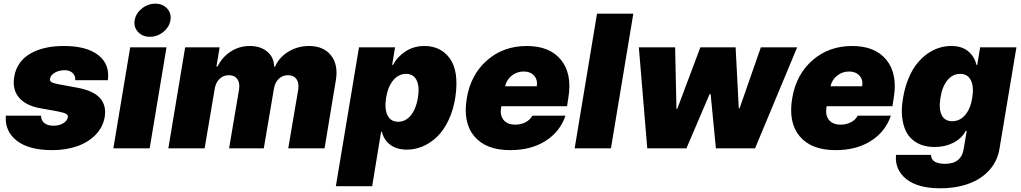

<svg xmlns="http://www.w3.org/2000/svg" viewBox="-20 -801 5514 1037"><path d="M562.5 -367.9H386.4Q388.1 -392.8 371.8 -407.3Q355.5 -421.9 329.5 -421.9Q299.4 -421.9 276.1 -408.6Q252.8 -395.2 250 -375Q247.9 -365.4 256.4 -358.7Q264.9 -351.9 292.6 -346.6L400.6 -326.7Q565.7 -296.2 545.5 -169Q536.2 -114.3 496.6 -73.3Q457 -32.3 396.5 -11.2Q335.9 9.9 262.8 9.9Q136.4 9.9 71 -40.7Q5.7 -91.3 11.4 -176.1H201.7Q202.4 -150.2 219.3 -136.5Q236.2 -122.9 265.6 -122.2Q296.9 -121.1 320.3 -134.6Q343.8 -148.1 346.6 -169Q347.7 -180.4 336.6 -186.4Q325.6 -192.5 294 -198.9L200.3 -215.9Q119.3 -230.1 82.4 -274.1Q45.5 -318.2 56.8 -386.4Q70.3 -467 141 -509.8Q211.6 -552.6 325.3 -552.6Q447.8 -552.6 510.8 -503.4Q573.9 -454.2 562.5 -367.9Z M592.3 0 683.2 -545.5H879.3L788.4 0ZM789.8 -602.3Q749.6 -602.3 725.3 -628.7Q701 -655.2 707.4 -691.8Q713.8 -729 746.3 -755.1Q778.8 -781.2 818.9 -781.2Q858.7 -781.2 882.6 -755.1Q906.6 -729 900.6 -691.8Q894.5 -654.8 862 -628.6Q829.5 -602.3 789.8 -602.3Z M889.2 0 980.1 -545.5H1166.2L1149.1 -441.8H1154.8Q1180.4 -493.3 1226.6 -522.9Q1272.7 -552.6 1329.5 -552.6Q1387.1 -552.6 1423.5 -522Q1459.9 -491.5 1460.2 -441.8H1465.9Q1487.9 -491.8 1538 -522.2Q1588.1 -552.6 1649.1 -552.6Q1727.3 -552.6 1767.6 -502Q1807.9 -451.3 1794 -367.9L1733 0H1536.9L1590.9 -318.2Q1595.9 -353.7 1581 -374.3Q1566.1 -394.9 1535.5 -394.9Q1505.3 -394.9 1484.6 -374.3Q1463.8 -353.7 1458.8 -318.2L1404.8 0H1217.3L1271.3 -318.2Q1276.3 -353.7 1261.4 -374.3Q1246.4 -394.9 1215.9 -394.9Q1185.7 -394.9 1165 -374.3Q1144.2 -353.7 1139.2 -318.2L1085.2 0Z M1794 204.5 1919 -545.5H2113.6L2098 -450.3H2102.3Q2126.4 -495 2170.8 -523.8Q2215.2 -552.6 2272.7 -552.6Q2314.6 -552.6 2348.9 -536.6Q2383.2 -520.6 2408.6 -486.7Q2433.9 -452.8 2441.9 -399.7Q2449.9 -346.6 2438.9 -272.7Q2427.6 -203.8 2401.5 -149.7Q2375.4 -95.5 2340 -61.8Q2304.7 -28.1 2263.3 -10.5Q2221.9 7.1 2177.6 7.1Q2122.2 7.1 2087.4 -19.4Q2052.6 -45.8 2042.6 -89.5H2038.4L1990.1 204.5ZM2065.3 -272.7Q2055.8 -212.7 2073 -178.1Q2090.2 -143.5 2130.7 -143.5Q2170.8 -143.5 2198.7 -177.6Q2226.6 -211.6 2237.2 -272.7Q2246.8 -333.8 2230.1 -367.9Q2213.4 -402 2173.3 -402Q2132.8 -402 2103.9 -367.5Q2074.9 -333.1 2065.3 -272.7Z M2735.8 9.9Q2604.4 9.9 2541.7 -64.8Q2479 -139.6 2501.4 -271.3Q2522.7 -398.4 2610.8 -475.5Q2698.9 -552.6 2825.3 -552.6Q2949.2 -552.6 3010.1 -477.5Q3071 -402.3 3049.7 -272.7L3042.6 -227.3H2687.9L2686.1 -218.8Q2679.7 -178.3 2699.9 -153.1Q2720.2 -127.8 2762.8 -127.8Q2793.3 -127.8 2818 -140.4Q2842.7 -153.1 2855.1 -176.1H3034.1Q3005 -89.8 2926.7 -40Q2848.4 9.9 2735.8 9.9ZM2708.1 -335.2H2879.3Q2884.6 -370.4 2864.5 -392.6Q2844.5 -414.8 2808.2 -414.8Q2772.4 -414.8 2744.3 -392.8Q2716.3 -370.7 2708.1 -335.2Z M3400.6 -727.3 3279.8 0H3083.8L3204.5 -727.3Z M3475.9 0 3430.4 -545.5H3626.4L3633.5 -213.1H3637.8L3762.8 -545.5H3953.1L3970.2 -215.9H3974.4L4089.5 -545.5H4285.5L4058.2 0H3846.6L3818.2 -292.6H3812.5L3687.5 0Z M4493.3 9.9Q4361.9 9.9 4299.2 -64.8Q4236.5 -139.6 4258.9 -271.3Q4280.2 -398.4 4368.3 -475.5Q4456.3 -552.6 4582.7 -552.6Q4706.7 -552.6 4767.6 -477.5Q4828.5 -402.3 4807.2 -272.7L4800.1 -227.3H4445.3L4443.5 -218.8Q4437.1 -178.3 4457.4 -153.1Q4477.6 -127.8 4520.2 -127.8Q4550.8 -127.8 4575.5 -140.4Q4600.1 -153.1 4612.6 -176.1H4791.5Q4762.4 -89.8 4684.1 -40Q4605.8 9.9 4493.3 9.9ZM4465.6 -335.2H4636.7Q4642 -370.4 4622 -392.6Q4601.9 -414.8 4565.7 -414.8Q4529.8 -414.8 4501.8 -392.8Q4473.7 -370.7 4465.6 -335.2Z M5057.9 215.9Q4937.5 215.9 4875 166.2Q4812.5 116.5 4819.2 35.5H5008.2Q5009.9 83.8 5084.9 83.8Q5174.4 83.8 5185.7 -1.4L5201.3 -93.8H5195.7Q5173.7 -52.6 5128.9 -29.8Q5084.2 -7.1 5028.1 -7.1Q4992.2 -7.1 4962.5 -16.5Q4932.9 -25.9 4908.7 -46.2Q4884.6 -66.4 4870.6 -97.7Q4856.5 -128.9 4852.1 -172.6Q4847.7 -216.3 4857.6 -272.7Q4867.2 -330.3 4886.9 -377.5Q4906.6 -424.7 4932.2 -456.7Q4957.7 -488.6 4988.8 -510.7Q5019.9 -532.7 5052.2 -542.6Q5084.5 -552.6 5117.5 -552.6Q5174.7 -552.6 5209.2 -524Q5243.6 -495.4 5253.9 -450.3H5258.2L5273.8 -545.5H5469.8L5378.9 -1.4Q5368.6 67.1 5324.8 116.5Q5280.9 165.8 5212.5 190.9Q5144.2 215.9 5057.9 215.9ZM5123.2 -146.3Q5164.1 -146.3 5192.8 -179.9Q5221.6 -213.4 5231.2 -272.7Q5240.8 -333.5 5223.5 -367.7Q5206.3 -402 5165.8 -402Q5125.4 -402 5097.1 -367.7Q5068.9 -333.5 5059.3 -272.7Q5049.7 -212 5066.2 -179.2Q5082.7 -146.3 5123.2 -146.3Z"/></svg>

Font: Karasuma Gothic
Style: Italic
Weight: 900
Italic angle: -9.39999°
Designer: Rasmus Andersson / Ryoko Nishizuka
Foundry: Genbu
Version: Version 1.00